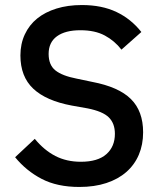

<svg xmlns="http://www.w3.org/2000/svg" viewBox="-20 -730 638 762"><path d="M295 12Q207 12 145.5 -20Q84 -52 40 -106L118 -179Q155 -134 199.5 -111Q244 -88 301 -88Q368 -88 402 -118Q436 -148 436 -199Q436 -240 412 -264Q388 -288 327 -300L265 -311Q163 -330 112 -378Q61 -426 61 -510Q61 -556 78.5 -593.5Q96 -631 127.5 -656.5Q159 -682 204 -696Q249 -710 305 -710Q384 -710 442 -682.5Q500 -655 541 -603L462 -533Q435 -568 396 -589Q357 -610 299 -610Q239 -610 206 -586Q173 -562 173 -516Q173 -472 200 -450.5Q227 -429 284 -418L346 -405Q451 -385 499.5 -337Q548 -289 548 -205Q548 -156 531 -116Q514 -76 481.5 -47.5Q449 -19 402 -3.5Q355 12 295 12Z"/></svg>

Font: IBM Plex Sans Thai Medm
Style: Regular
Weight: 500
Designer: Mike Abbink, Paul van der Laan, Pieter van Rosmalen, Ben Mitchell, Mark Frömberg
Foundry: Bold Monday
Version: Version 1.2